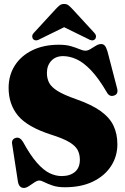

<svg xmlns="http://www.w3.org/2000/svg" viewBox="-20 -936 634 970"><path d="M308 10Q271.5 10 246.2 1.5Q221 -7 204.5 -15.5Q188 -24 178.5 -24Q168 -24 154 -14.5Q140 -5 126 4.2Q112 13.5 101 13.5Q76 13.5 70.5 -18.5L41.5 -207Q36.5 -232.5 60 -239.5Q80 -245 95.5 -220.5Q133.5 -151 166.8 -113.5Q200 -76 230.5 -61.2Q261 -46.5 291.5 -46.5Q333.5 -46.5 358.5 -67.5Q383.5 -88.5 383.5 -129Q383.5 -157 372 -178.5Q360.5 -200 329.2 -218.5Q298 -237 239 -255.5Q119 -294 71.2 -351.5Q23.5 -409 23.5 -492Q23.5 -555.5 54.8 -604.8Q86 -654 143.2 -682Q200.5 -710 277.5 -710Q314 -710 339.2 -702.5Q364.5 -695 381.8 -687.5Q399 -680 412 -680Q424 -680 437.5 -688.5Q451 -697 464.8 -705.2Q478.5 -713.5 491 -713.5Q502.5 -713.5 509.8 -705Q517 -696.5 523.5 -674.5L571.5 -490Q579.5 -460.5 555.5 -453Q532 -445.5 519 -471Q477.5 -541.5 439.8 -581Q402 -620.5 367 -636.5Q332 -652.5 298.5 -652.5Q261.5 -652.5 239.2 -628.8Q217 -605 217 -567.5Q217 -539.5 228.2 -517.8Q239.5 -496 271.2 -476.2Q303 -456.5 364.5 -435Q443 -407.5 488.5 -374.8Q534 -342 553.5 -300.8Q573 -259.5 573 -207Q573 -146.5 541.2 -97.2Q509.5 -48 450.2 -19Q391 10 308 10ZM183.5 -739.5Q161 -725.5 148.5 -737.5Q143.5 -742 142.8 -751Q142 -760 150.5 -769.5L259.5 -888Q271 -900.5 280.2 -908.2Q289.5 -916 304 -916Q318 -916 327.2 -908.2Q336.5 -900.5 348 -888L457 -769.5Q465.5 -760 465 -751Q464.5 -742 459.5 -737.5Q446.5 -725.5 424.5 -739.5L304 -798.5Z"/></svg>

Font: Fraunces 144pt S050 Black
Style: Regular
Weight: 900
Version: Version 1.000; ttfautohint (v1.8.3)